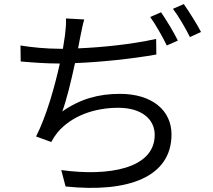

<svg xmlns="http://www.w3.org/2000/svg" viewBox="-20 -866 1040 937"><path d="M766 -806 713 -783C740 -746 774 -685 794 -644L848 -668C828 -709 791 -770 766 -806ZM877 -846 824 -823C852 -786 885 -729 907 -685L961 -710C942 -747 903 -809 877 -846ZM80 -644 81 -566C139 -561 202 -556 271 -556H272C247 -443 207 -300 156 -200L230 -173C240 -191 249 -205 261 -220C328 -299 438 -340 557 -340C674 -340 735 -282 735 -208C735 -43 511 -4 279 -36L300 44C604 76 817 -1 817 -210C817 -326 724 -408 565 -408C461 -408 371 -383 284 -322C305 -379 328 -474 346 -558C473 -563 626 -579 743 -600L742 -676C619 -649 478 -635 361 -630L372 -687C378 -714 383 -745 391 -771L302 -776C303 -749 301 -725 297 -693L287 -628H270C209 -628 133 -635 80 -644Z"/></svg>

Font: Noto Sans CJK SC
Style: Regular
Weight: 400
Designer: Ryoko NISHIZUKA 西塚涼子 (kana, bopomofo & ideographs); Paul D. Hunt (Latin, Greek & Cyrillic); Sandoll Communications 산돌커뮤니
Foundry: Adobe
Version: Version 2.004;hotconv 1.0.118;makeotfexe 2.5.65603